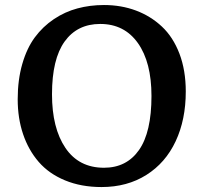

<svg xmlns="http://www.w3.org/2000/svg" viewBox="-20 -734 815 768"><path d="M386.2 14.2Q304.7 14.2 240.2 -12.5Q175.8 -39.1 134.8 -86.4Q93.8 -133.8 72.3 -197.5Q50.8 -261.2 50.8 -336.9Q50.8 -414.6 69.1 -478Q87.4 -541.5 119.4 -584.7Q151.4 -627.9 195.6 -657.5Q239.7 -687 289.8 -700.4Q339.8 -713.9 396 -713.9Q464.8 -713.9 523.7 -691.9Q582.5 -669.9 627.4 -627.9Q672.4 -585.9 697.8 -519.3Q723.1 -452.6 723.1 -368.2Q723.1 -255.4 682.6 -168.9Q642.1 -82.5 565.4 -34.2Q488.8 14.2 386.2 14.2ZM396 -63Q486.3 -63 536.1 -134Q585.9 -205.1 585.9 -350.1Q585.9 -484.9 531.7 -561.5Q477.5 -638.2 380.9 -638.2Q289.1 -638.2 238.5 -567.9Q188 -497.6 188 -356.9Q188 -221.7 241.7 -142.3Q295.4 -63 396 -63Z"/></svg>

Font: Literata Book SemiBold
Style: Regular
Weight: 600
Designer: Latin by Veronika Burian and Jose Scaglione. Greek by Irene Vlachou. Cyrillic by Vera Evstafieva
Foundry: TypeTogether
Version: Version 2.003;PS 002.003;hotconv 1.0.88;makeotf.lib2.5.64775